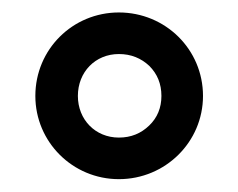

<svg xmlns="http://www.w3.org/2000/svg" viewBox="-20 -836 374 302"><path d="M299.3 -685.1C299.3 -758.3 240.2 -816.4 167 -816.4C94.2 -816.4 35.6 -758.3 35.6 -685.1C35.6 -612.8 94.2 -554.2 167 -554.2C240.2 -554.2 299.3 -612.8 299.3 -685.1ZM233.9 -685.1C233.9 -666.5 227.5 -650.9 214.8 -638.7C201.7 -626 186 -619.6 167 -619.6C129.9 -619.6 102.5 -647.9 102.5 -685.1C102.5 -722.7 129.9 -751 167 -751C186 -751 201.7 -744.6 214.8 -732.4C227.5 -719.7 233.9 -704.1 233.9 -685.1Z"/></svg>

Font: Estedad ExtraBold
Style: Regular
Weight: 800
Designer: Amin Abedi
Version: Version 7.3